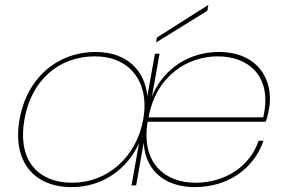

<svg xmlns="http://www.w3.org/2000/svg" viewBox="-20 -760 1175 787"><path d="M575 -261H1069C1076 -279 1078 -289 1083 -315C1103 -428 1041 -547 876 -547C763 -547 652 -485 603 -365L634 -540H615L584 -366C574 -471 500 -547 372 -547C217 -547 90 -442 60 -270C30 -98 119 7 274 7C402 7 504 -69 550 -174L519 0H538L569 -175C576 -53 665 7 778 7C918 7 1022 -72 1060 -183H1040C1004 -76 901 -11 781 -11C658 -11 555 -90 586 -266L588 -275C619 -451 750 -529 873 -529C993 -529 1099 -453 1059 -279H579ZM80 -270C108 -431 221 -529 369 -529C510 -529 595 -426 567 -270C539 -114 418 -11 277 -11C129 -11 52 -109 80 -270ZM623 -606 620 -586 830 -716 834 -740Z"/></svg>

Font: Poppins Devanagari Thin
Style: Italic
Weight: 100
Italic angle: -10°
Designer: Ninad Kale (Devanagari), Jonny Pinhorn (Latin)
Foundry: Indian Type Foundry
Version: 4.005